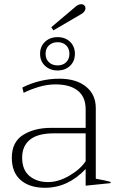

<svg xmlns="http://www.w3.org/2000/svg" viewBox="-20 -880 547 910"><path d="M223 -751 333 -844Q349 -860 365 -860Q374 -860 379.5 -854.5Q385 -849 385 -841Q385 -824 363 -812L233 -736ZM170 -625Q170 -660 193.5 -682Q217 -704 253 -704Q289 -704 312 -682Q335 -660 335 -625Q335 -590 312 -568Q289 -546 253 -546Q217 -546 193.5 -568Q170 -590 170 -625ZM309 -625Q309 -650 293.5 -665Q278 -680 253 -680Q228 -680 212 -665Q196 -650 196 -625Q196 -600 212 -585Q228 -570 253 -570Q278 -570 293.5 -585Q309 -600 309 -625ZM36 -132Q36 -207 89.5 -240.5Q143 -274 222 -274H386V-362Q386 -421 348.5 -450.5Q311 -480 243 -480Q205 -480 165.5 -468.5Q126 -457 92 -440L86 -465Q122 -484 168 -495.5Q214 -507 261 -507Q341 -507 387.5 -469.5Q434 -432 434 -368V-33Q484 -24 504 -18V-12L386 0V-79Q302 10 193 10Q120 10 78 -26.5Q36 -63 36 -132ZM386 -116V-248H235Q159 -248 122 -218Q85 -188 85 -133Q85 -75 119.5 -46Q154 -17 208 -17Q257 -17 309 -47.5Q361 -78 386 -116Z"/></svg>

Font: Trirong ExtraLight
Style: Regular
Weight: 275
Designer: Katatrad Team
Foundry: CadsonDemak
Version: Version 1.001